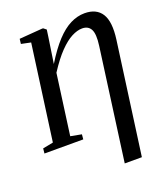

<svg xmlns="http://www.w3.org/2000/svg" viewBox="-181 -874 1066 1227"><g transform="rotate(-20 351.5 -260.0)"><path d="M453 235 556.5 -527.5Q567 -604.5 550 -636.8Q533 -669 491.5 -669Q458.5 -669 419.8 -649Q381 -629 336.2 -583Q291.5 -537 241 -459L185 -47.5L259.5 -33.5L256.5 0H-7.5L-4 -33.5L67 -47.5L155.5 -696L90.5 -709.5L94.5 -743L249.5 -755H258L277.5 -739.5L271 -693.5L244.5 -517Q297 -602.5 345.5 -654.8Q394 -707 442 -731Q490 -755 539 -755Q619.5 -755 654.5 -699.8Q689.5 -644.5 673.5 -526.5L569.5 235Z"/></g></svg>

Font: Merriweather 72pt Medium
Style: Italic
Weight: 500
Italic angle: -7.8°
Version: Version 2.101